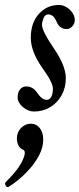

<svg xmlns="http://www.w3.org/2000/svg" viewBox="-64 -436 320 773"><path d="M73 13Q49 13 28 -5Q7 -23 7 -44Q7 -64 16.5 -76Q26 -88 42 -88Q69 -88 86 -62Q105 -34 124 -34Q136 -34 142.5 -46.5Q149 -59 149 -80Q149 -104 104 -166Q60 -230 60 -284Q60 -344 92.5 -380Q125 -416 173 -416Q197 -416 217 -397Q237 -378 237 -355Q237 -341 227 -330Q217 -319 205 -319Q176 -319 164 -348Q152 -378 130 -378Q117 -378 111 -362Q105 -346 105 -337Q105 -311 153 -241Q201 -171 201 -121Q201 -83 184 -52.5Q167 -22 138 -4.5Q109 13 73 13ZM-29 316Q-36 320 -41 311.5Q-46 303 -41 297Q-11 268 9 240Q29 212 35 187Q38 173 31 168Q16 162 10 149Q4 136 4 121Q4 96 21 79Q38 62 60 62Q82 62 96 79.5Q110 97 110 125Q110 158 93.5 189Q77 220 54 245.5Q31 271 8 289.5Q-15 308 -29 316Z"/></svg>

Font: Junicode Two Beta Condensed Medium
Style: Italic
Weight: 500
Width: 3
Italic angle: -9°
Version: Version 1.053; ttfautohint (v1.8.4)